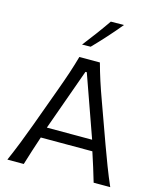

<svg xmlns="http://www.w3.org/2000/svg" viewBox="-144 -1121 1014 1222"><g transform="rotate(15 363.0 -510.0)"><path d="M23.4 0Q49.8 -60.5 76.2 -127.2Q102.5 -193.8 124.5 -254.4L218.3 -511.2Q243.7 -580.6 262.5 -637Q281.2 -693.4 296.9 -749.5H432.1Q447.8 -691.9 465.8 -636Q483.9 -580.1 509.3 -510.7L602.1 -253.4Q624.5 -191.4 649.7 -125.7Q674.8 -60.1 701.2 0H591.8Q578.1 -46.4 563 -95.2Q547.9 -144 532.2 -190.9H192.4Q176.3 -143.6 160.9 -95Q145.5 -46.4 131.3 0ZM511.7 -261.7 367.7 -668H358.9L213.4 -261.7ZM293 -830.1Q329.6 -877 364.5 -924.1Q399.4 -971.2 432.1 -1018.6L518.6 -1019.5Q479.5 -971.7 437 -924.6Q394.5 -877.4 349.6 -831.1Z"/></g></svg>

Font: Pinar DS4-Regular
Style: Regular
Weight: 400
Designer: Amin Abedi
Version: Version 2.000